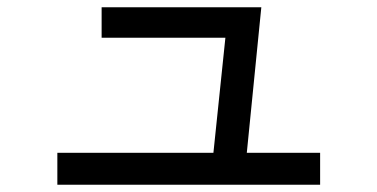

<svg xmlns="http://www.w3.org/2000/svg" viewBox="-20 -492 1040 529"><path d="M862 17H138V-71H568L601 -388H260V-472H700L660 -71H862Z"/></svg>

Font: cwTeXHei
Style: Medium
Weight: 500
Version: Version 1.17